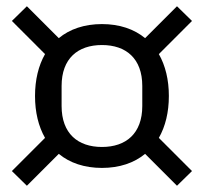

<svg xmlns="http://www.w3.org/2000/svg" viewBox="-20 -656 652 614"><path d="M306 -119C362 -119 409 -135 444 -164L546 -62L594 -109L488 -215C509 -252 520 -297 520 -349C520 -401 509 -446 488 -483L594 -589L546 -636L444 -534C409 -563 362 -579 306 -579C250 -579 203 -563 168 -534L66 -636L18 -589L124 -483C103 -446 92 -401 92 -349C92 -297 103 -252 124 -215L18 -109L66 -62L168 -164C203 -135 250 -119 306 -119ZM306 -186C229 -186 177 -229 177 -317V-381C177 -469 229 -512 306 -512C383 -512 435 -469 435 -381V-317C435 -229 383 -186 306 -186Z"/></svg>

Font: Braiins Sans
Style: Regular
Weight: 400
Designer: Mike Abbink, Paul van der Laan, Pieter van Rosmalen, Jiri Chlebus, Lubos Buracinsky
Foundry: Bold Monday, Sudetype
Version: Version 1.000;hotconv 1.0.109;makeotfexe 2.5.65596